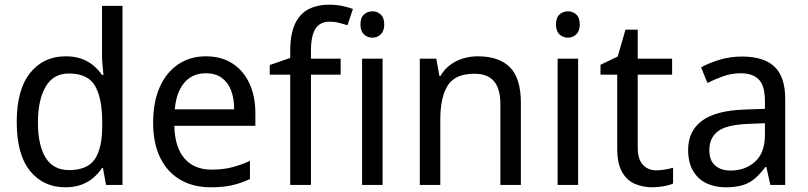

<svg xmlns="http://www.w3.org/2000/svg" viewBox="-20 -785 3429 815"><path d="M257 10Q164 10 107.5 -59.5Q51 -129 51 -267Q51 -405 108 -475.5Q165 -546 258 -546Q297 -546 326 -535.5Q355 -525 376.5 -507Q398 -489 413 -467H419Q418 -480 415.5 -505.5Q413 -531 413 -546V-760H500V0H430L417 -72H413Q398 -49 376.5 -30.5Q355 -12 325.5 -1Q296 10 257 10ZM273 -63Q351 -63 382.5 -109.5Q414 -156 414 -250V-266Q414 -366 384 -419.5Q354 -473 272 -473Q206 -473 173.5 -416.5Q141 -360 141 -265Q141 -169 173.5 -116Q206 -63 273 -63Z M854 -546Q919 -546 966 -516Q1013 -486 1038.5 -431.5Q1064 -377 1064 -304V-251H720Q722 -160 763 -112.5Q804 -65 878 -65Q926 -65 963.5 -74.5Q1001 -84 1041 -102V-25Q1002 -7 964.5 1.5Q927 10 874 10Q802 10 747 -21Q692 -52 661 -113.5Q630 -175 630 -264Q630 -352 658 -415Q686 -478 736.5 -512Q787 -546 854 -546ZM854 -474Q796 -474 762 -433.5Q728 -393 722 -321H974Q974 -367 961 -401Q948 -435 921.5 -454.5Q895 -474 854 -474Z M1426 -468H1300V0H1212V-468H1125V-509L1212 -539V-570Q1212 -639 1231.5 -682Q1251 -725 1288 -745Q1325 -765 1377 -765Q1408 -765 1433.5 -759.5Q1459 -754 1478 -747L1455 -678Q1439 -683 1419.5 -688Q1400 -693 1379 -693Q1339 -693 1319.5 -663.5Q1300 -634 1300 -571V-536H1426ZM1604 -536V0H1517V-536ZM1561 -737Q1581 -737 1596 -723.5Q1611 -710 1611 -681Q1611 -653 1596 -639Q1581 -625 1561 -625Q1540 -625 1525 -639Q1510 -653 1510 -681Q1510 -710 1525 -723.5Q1540 -737 1561 -737Z M2008 -546Q2098 -546 2144.5 -499.5Q2191 -453 2191 -349V0H2104V-343Q2104 -408 2077 -440Q2050 -472 1994 -472Q1912 -472 1880.5 -422Q1849 -372 1849 -278V0H1762V-536H1832L1845 -463H1850Q1866 -491 1891 -509.5Q1916 -528 1946 -537Q1976 -546 2008 -546Z M2434 -536V0H2347V-536ZM2391 -737Q2411 -737 2426 -723.5Q2441 -710 2441 -681Q2441 -653 2426 -639Q2411 -625 2391 -625Q2370 -625 2355 -639Q2340 -653 2340 -681Q2340 -710 2355 -723.5Q2370 -737 2391 -737Z M2765 -62Q2784 -62 2804 -65.5Q2824 -69 2837 -73V-6Q2823 1 2797.5 5.5Q2772 10 2749 10Q2709 10 2675 -4.5Q2641 -19 2620.5 -55Q2600 -91 2600 -156V-468H2529V-510L2602 -545L2635 -659H2687V-536H2833V-468H2687V-158Q2687 -109 2709 -85.5Q2731 -62 2765 -62Z M3130 -545Q3222 -545 3267.5 -502Q3313 -459 3313 -365V0H3250L3233 -76H3229Q3207 -47 3184.5 -27.5Q3162 -8 3132.5 1Q3103 10 3060 10Q3015 10 2979 -7Q2943 -24 2922 -59.5Q2901 -95 2901 -149Q2901 -229 2960 -272.5Q3019 -316 3142 -320L3227 -323V-355Q3227 -422 3200.5 -448Q3174 -474 3125 -474Q3086 -474 3050.5 -461.5Q3015 -449 2983 -433L2956 -499Q2990 -518 3035 -531.5Q3080 -545 3130 -545ZM3154 -259Q3062 -255 3026.5 -227Q2991 -199 2991 -148Q2991 -103 3016 -82Q3041 -61 3081 -61Q3143 -61 3185 -98.5Q3227 -136 3227 -214V-262Z"/></svg>

Font: Noto Sans Display
Style: Regular
Weight: 400
Designer: Monotype Design Team
Foundry: Monotype Imaging Inc.
Version: Version 2.003